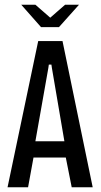

<svg xmlns="http://www.w3.org/2000/svg" viewBox="-20 -794 427 814"><path d="M70 -774H130L193 -719L256 -774H315L230 -679H154ZM12 0 142 -620H245L373 0H284L259 -126H122L99 0ZM185 -506 130 -195H253L200 -506L198 -520H187Z"/></svg>

Font: Smooch Sans SemiBold
Style: Bold
Weight: 600
Designer: Robert E. Leuschke
Foundry: Robert E. Leuschke
Version: Version 1.010; ttfautohint (v1.8.3)